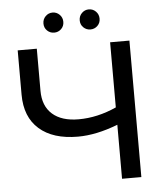

<svg xmlns="http://www.w3.org/2000/svg" viewBox="-58 -929 853 981"><g transform="rotate(-5 368.0 -438.5)"><path d="M627 -700V0H528V-277Q417 -234 323 -234Q195 -234 124.5 -296Q54 -358 54 -473V-700H152V-484Q152 -406 199.5 -364Q247 -322 334 -322Q431 -322 528 -366V-700ZM197 -825Q197 -847 212 -862Q227 -877 248 -877Q269 -877 284 -862Q299 -847 299 -825Q299 -803 284 -788.5Q269 -774 248 -774Q227 -774 212 -788.5Q197 -803 197 -825ZM383 -825Q383 -847 398 -862Q413 -877 434 -877Q455 -877 470 -862Q485 -847 485 -825Q485 -803 470 -788.5Q455 -774 434 -774Q413 -774 398 -788.5Q383 -803 383 -825Z"/></g></svg>

Font: Montserrat Alternates Medium
Style: Regular
Weight: 500
Designer: Julieta Ulanovsky
Foundry: Julieta Ulanovsky
Version: Version 7.200